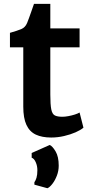

<svg xmlns="http://www.w3.org/2000/svg" viewBox="-20 -704 477 994"><path d="M245 8Q197.5 8 165.2 -7.2Q133 -22.5 116.8 -57.5Q100.5 -92.5 100.5 -152V-459H31.5V-534Q68.5 -544.5 89.8 -553.2Q111 -562 120.5 -585.5Q125 -597 130.8 -612.5Q136.5 -628 142.8 -646.2Q149 -664.5 156 -684H240.5V-557H392V-459H240.5V-215Q240.5 -162 245.5 -137.5Q250.5 -113 264.2 -106.2Q278 -99.5 303 -99.5Q316.5 -99.5 334 -102.8Q351.5 -106 367.2 -111Q383 -116 392 -121.5L412 -43Q397.5 -30.5 371.2 -19Q345 -7.5 312 0.2Q279 8 245 8ZM225.5 270.5 158 252V239.5Q164.5 231 169 216Q173.5 201 173.5 177Q173.5 155 165 135.8Q156.5 116.5 144 112.5V88L237.5 46.5Q251.5 52.5 267.8 79.8Q284 107 284 153.5Q284 180.5 274.5 205.2Q265 230 251.2 247.8Q237.5 265.5 225.5 270.5Z"/></svg>

Font: Merriweather Sans SemiBold
Style: Regular
Weight: 600
Designer: Eben Sorkin
Foundry: Eben Sorkin
Version: Version 2.001